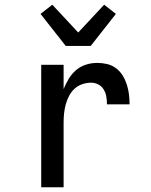

<svg xmlns="http://www.w3.org/2000/svg" viewBox="-20 -795 640 815"><path d="M155 0V-520H250V-417Q259 -439 271.5 -460Q284 -481 302.5 -497Q321 -513 344.5 -520.5Q368 -528 393 -528Q414 -528 435 -523Q456 -518 473 -505Q490 -492 501 -474Q512 -456 518.5 -435.5Q525 -415 527.5 -394Q530 -373 530 -352H434Q434 -368 431.5 -384Q429 -400 420.5 -414.5Q412 -429 397.5 -436.5Q383 -444 367 -444Q347 -444 328.5 -437.5Q310 -431 296 -418Q282 -405 273 -387.5Q264 -370 259 -351.5Q254 -333 252 -314Q250 -295 250 -276V0ZM259 -600 152 -736 202 -775 312 -657 422 -775 472 -736 365 -600Z"/></svg>

Font: Iosevka Fixed Curly Md Ex
Style: Regular
Weight: 500
Width: 7
Monospace: yes
Designer: Belleve Invis
Foundry: Belleve Invis
Version: Version 30.1.2